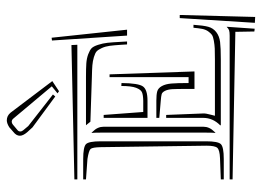

<svg xmlns="http://www.w3.org/2000/svg" viewBox="-124 -638 781 573"><g transform="rotate(-90 266.5 -351.5)"><path d="M271 -584 265.1 -577.1 172.9 -645 158.2 -661.1Q147.9 -673.3 147.9 -682.6Q147.9 -693.4 159.2 -702.1L173.3 -714.4Q185.1 -721.7 193.8 -721.7Q207.5 -721.7 216.8 -710.4L311 -585.9L280.8 -565.9L274.4 -570.3L295.4 -587.4L199.2 -702.1Q195.3 -707 189.5 -707Q185.5 -707 181.2 -703.6L165.5 -690.4Q160.6 -687 160.6 -681.2Q160.6 -677.2 164.1 -672.9L176.8 -657.7ZM210 -432.6 218.8 -314.5H252.4Q270 -314.9 277.8 -318.4Q285.6 -321.8 291 -335.9Q296.4 -350.1 296.4 -379.9L305.2 -379.4Q304.7 -328.6 294.9 -315.2Q285.2 -301.8 252.4 -301.8H201.2V-432.6ZM446.8 -362.8 432.1 -586.9 440.4 -587.9 464.4 -362.8ZM429.2 -362.8H420.4L419.4 -379.4Q418 -401.4 416.3 -414.3Q414.6 -427.2 409.7 -438Q404.8 -448.7 399.9 -453.4Q395 -458 382.8 -461.7Q370.6 -465.3 358.4 -466.3Q346.2 -467.3 323.2 -467.8L189.9 -472.2L179.2 -485.4H323.2Q348.6 -485.4 363.5 -484.4Q378.4 -483.4 390.9 -478.8Q403.3 -474.1 408.9 -468.8Q414.6 -463.4 419.2 -449.2Q423.8 -435.1 425.3 -421.1Q426.8 -407.2 428.2 -380.4ZM418.5 -528.8 419.4 -511.2H17.6V-520ZM201.2 -246.1H210L214.4 -135.3Q214.8 -127.9 210.4 -111.8L207.5 -100.6H376Q397.5 -100.6 408.2 -101.1Q418.9 -101.6 431.4 -103.8Q443.8 -106 449 -109.6Q454.1 -113.3 459.5 -120.8Q464.8 -128.4 466.8 -138.7Q468.8 -148.9 470.2 -164.6H479Q477.1 -135.3 473.1 -120.6Q469.2 -106 457.3 -96.7Q445.3 -87.4 428 -85.2Q410.6 -83 376 -83H179.2V-85Q201.2 -106.9 201.2 -135.3ZM252.4 -262.2 201.2 -266.6V-275.4H252.4Q271 -275.4 280.5 -272.7Q290 -270 296.1 -259Q302.2 -248 303.7 -230.7Q305.2 -213.4 305.2 -179.2H322.8V-415H331.1L339.8 -161.6H287.6V-179.2V-187Q287.6 -214.8 286.9 -227.8Q286.1 -240.7 282 -249.3Q277.8 -257.8 272 -259.5Q266.1 -261.2 252.4 -262.2ZM467.3 18.1 459 17.1 458 -39.6 17.6 -47.9V-56.6H446.3Q457.5 -56.6 462.6 -58.3Q467.8 -60.1 472.7 -65.4H473.1ZM484.9 18.6 499 -205.6H508.3L502.4 19.5ZM17.6 -485.4V-493.7H78.6Q114.3 -493.7 122.8 -485.4Q131.3 -477.1 131.3 -441.4V-127Q131.3 -91.3 122.8 -82.8Q114.3 -74.2 78.6 -74.2H17.6V-83L80.6 -85.4Q105.5 -86.4 111.8 -93.5Q118.2 -100.6 118.2 -126L113.8 -441.4Q113.3 -466.3 108.4 -471.7Q103.5 -477.1 78.6 -481ZM174.8 -135.3Q174.8 -117.2 160.6 -103L156.2 -98.6Q157.2 -105 157.2 -127V-441.4Q157.2 -461.9 156.2 -469.2L160.6 -464.8Q174.8 -450.7 174.8 -432.6Z"/></g></svg>

Font: FoglihtenNo03
Style: Regular
Weight: 500
Version: Version 0.59